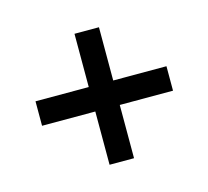

<svg xmlns="http://www.w3.org/2000/svg" viewBox="-95 -725 790 729"><g transform="rotate(30 300.0 -361.0)"><path d="M153 -145 85 -213 233 -361 85 -509 153 -577 301 -429 449 -577 517 -509 369 -361 517 -213 449 -145 301 -293Z"/></g></svg>

Font: Mona Sans SemiBold
Style: Regular
Weight: 600
Designer: Deni Anggara
Foundry: GitHub
Version: Version 2.000;Glyphs 3.2.3 (3260)